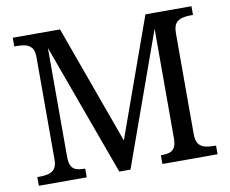

<svg xmlns="http://www.w3.org/2000/svg" viewBox="-78 -813 1094 912"><g transform="rotate(-10 469.0 -357.0)"><path d="M38 0V-42H51Q73 -42 91.5 -46.5Q110 -51 121.5 -65.5Q133 -80 133 -109V-604Q133 -634 121.5 -648.5Q110 -663 91.5 -667.5Q73 -672 51 -672H38V-714H266L473 -142L678 -714H900V-672H887Q865 -672 846 -667Q827 -662 816 -647Q805 -632 805 -600V-114Q805 -83 816 -67.5Q827 -52 846 -47Q865 -42 887 -42H900V0H634V-42H637Q659 -42 674.5 -46.5Q690 -51 699 -64.5Q708 -78 709 -105V-639L480 0H426L194 -637V-114Q194 -83 202.5 -67.5Q211 -52 227.5 -47Q244 -42 266 -42H269V0Z"/></g></svg>

Font: Noto Serif Kannada
Style: Regular
Weight: 400
Designer: Universal Thirst, Indian Type Foundry and the Monotype Design Team
Foundry: Monotype Imaging Inc.
Version: Version 2.003